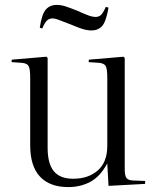

<svg xmlns="http://www.w3.org/2000/svg" viewBox="-20 -748 639 782"><path d="M258 14Q183 14 143 -28.5Q103 -71 103 -156V-430Q103 -466 97 -478Q91 -490 70 -492L27 -495L28 -505L169 -517L174 -512V-145Q174 -82 199 -51Q224 -20 278 -20Q340 -20 378.5 -54Q417 -88 417 -154V-430Q417 -466 411 -478Q405 -490 384 -492L341 -495L342 -505L483 -517L488 -512V-58Q488 -34 494.5 -24Q501 -14 520 -13L571 -11V1L422 9L417 -81H416Q388 -29 348 -7.5Q308 14 258 14ZM353 -624Q335 -624 316 -630Q297 -636 269 -648Q228 -664 215.5 -668.5Q203 -673 194 -673Q181 -673 172 -665Q163 -657 152 -632L142 -635Q150 -690 166.5 -709Q183 -728 211 -728Q228 -728 245.5 -722.5Q263 -717 293 -705Q331 -688 344.5 -683.5Q358 -679 370 -679Q381 -679 390 -686Q399 -693 411 -720L422 -717Q412 -659 395.5 -641.5Q379 -624 353 -624Z"/></svg>

Font: Literata 72pt Light
Style: Regular
Weight: 300
Designer: Latin by Veronika Burian and Jose Scaglione. Greek by Irene Vlachou. Cyrillic by Vera Evstafieva.
Foundry: TypeTogether
Version: Version 3.002